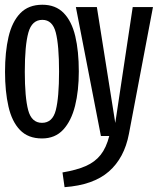

<svg xmlns="http://www.w3.org/2000/svg" viewBox="-20 -568 659 802"><path d="M155.4 10.3Q97.4 10.3 63.6 -24.9Q29.7 -60 15.4 -122.8Q1 -185.6 1 -268.2Q1 -350.8 15.6 -413.8Q30.3 -476.9 64.6 -512.6Q99 -548.2 156.9 -548.2Q212.3 -548.2 245.9 -513.8Q279.5 -479.5 294.4 -416.9Q309.2 -354.4 309.2 -269.2Q309.2 -189.2 293.6 -126.2Q277.9 -63.1 244.1 -26.4Q210.3 10.3 155.4 10.3ZM249.7 213.8 241 152.3Q299.5 142.6 338.2 125.6Q376.9 108.7 400.5 78.7Q424.1 48.7 436.4 0H401.5L296.9 -538.5H384.6L461.5 -54.4L534.4 -538.5H619L518.5 -8.7Q499.5 91.8 434.6 148.5Q369.7 205.1 249.7 213.8ZM155.4 -54.9Q199.5 -54.9 213.1 -107.9Q226.7 -161 226.7 -269.2Q226.7 -378.5 213.1 -431.8Q199.5 -485.1 156.9 -485.1Q113.3 -485.1 98.5 -431.8Q83.6 -378.5 83.6 -268.2Q83.6 -161 97.7 -107.9Q111.8 -54.9 155.4 -54.9Z"/></svg>

Font: Fira Code Light
Style: Regular
Weight: 300
Monospace: yes
Designer: Carrois Corporate, Edenspiekermann AG, Nikita Prokopov
Foundry: Carrois Corporate, Edenspiekermann AG, Nikita Prokopov
Version: Version 6.000; ttfautohint (v1.8.2) -l 8 -r 50 -G 200 -x 14 